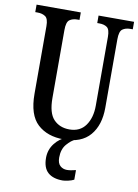

<svg xmlns="http://www.w3.org/2000/svg" viewBox="-102 -780 781 1086"><g transform="rotate(10 289.0 -237.0)"><path d="M301 10Q207 10 150.5 -42Q94 -94 94 -216V-604Q94 -647 76 -659Q58 -671 32 -671H18V-714H272V-671H260Q233 -671 215.5 -658.5Q198 -646 198 -600V-210Q198 -123 232.5 -87Q267 -51 323 -51Q384 -51 415.5 -95.5Q447 -140 447 -209V-604Q447 -647 430.5 -659Q414 -671 386 -671H374V-714H578V-671H564Q537 -671 519.5 -658.5Q502 -646 502 -600V-207Q502 -107 452 -48.5Q402 10 301 10ZM335 240Q280 240 250.5 213.5Q221 187 221 130Q221 83 249.5 46.5Q278 10 315 0H368Q343 10 318.5 39Q294 68 294 115Q294 148 310 162.5Q326 177 349 177Q369 177 400 169V224Q387 231 367 235.5Q347 240 335 240Z"/></g></svg>

Font: Noto Serif ExtraCondensed Medium
Style: Regular
Weight: 500
Width: 2
Designer: Monotype Design Team
Foundry: Monotype Imaging Inc.
Version: Version 2.015